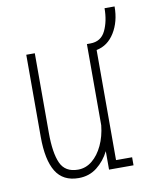

<svg xmlns="http://www.w3.org/2000/svg" viewBox="-75 -683 600 753"><g transform="rotate(-10 225.0 -307.0)"><path d="M178 12Q116 12 87.5 -34.5Q59 -81 59 -173V-500H93V-183Q93 -103 111.5 -62Q130 -21 181 -21Q212.5 -21 237.8 -41.8Q263 -62.5 279.5 -97.8Q296 -133 300.5 -176.5V-500H314Q357 -500 375 -537.8Q393 -575.5 393 -626.5H433Q433 -566 406 -522.5Q379 -479 334 -470.5V-32H398V0H300.5V-73.5Q282 -36.5 251 -12.2Q220 12 178 12Z"/></g></svg>

Font: Trispace Condensed Thin
Style: Regular
Weight: 100
Width: 3
Designer: Tyler Finck
Foundry: Etcetera Type Company
Version: Version 1.210; ttfautohint (v1.8.3)